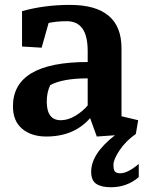

<svg xmlns="http://www.w3.org/2000/svg" viewBox="-20 -561 620 804"><path d="M347.2 -232.9Q242.7 -232.9 190.4 -204.6Q175.8 -174.3 175.8 -135.7Q175.8 -57.6 234.4 -57.6Q265.1 -57.6 296.1 -76.4Q327.1 -95.2 347.2 -119.6ZM357.4 -66.4Q290 10.7 173.8 10.7Q111.3 10.7 72.8 -21.7Q34.2 -54.2 34.2 -115.7Q34.2 -301.3 347.2 -301.3V-346.7Q347.2 -411.1 325 -441.7Q302.7 -472.2 259.8 -472.2Q216.8 -472.2 183.6 -464.8L154.3 -361.3L72.3 -366.2V-514.2Q165.5 -540.5 272.9 -540.5Q488.8 -540.5 488.8 -358.9V-74.2L558.6 -57.6V-57.1L548.8 0Q506.8 29.3 481 67.9Q455.1 106.4 455.1 128.9Q455.1 151.4 461.9 158Q468.8 164.6 483.9 164.6Q514.6 164.6 561 125.5V180.7Q511.7 223.1 444.3 223.1Q404.8 223.1 383.3 209Q361.8 194.8 361.8 158.2Q361.8 82.5 461.4 5.4L385.3 10.7Z"/></svg>

Font: NoticiaText-Bold
Style: Bold
Weight: 700
Designer: JM Sole
Foundry: JM Sole
Version: Version 1.003